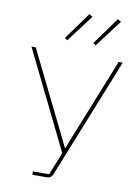

<svg xmlns="http://www.w3.org/2000/svg" viewBox="-100 -997 772 1063"><g transform="rotate(10 286.5 -465.5)"><path d="M334 -919 219 -767 204 -777 315 -931ZM494 -919 379 -767 364 -777 475 -931ZM158 0V-19H249L300 -147L30 -698H54L273 -253L310 -177H312L342 -253L520 -698H543L271 -19Q262 0 238 0Z"/></g></svg>

Font: IBM Plex Sans Thin
Style: Regular
Weight: 100
Designer: Mike Abbink, Paul van der Laan, Pieter van Rosmalen
Foundry: Bold Monday
Version: Version 3.0